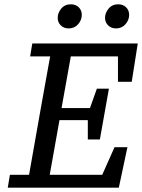

<svg xmlns="http://www.w3.org/2000/svg" viewBox="-20 -872 660 892"><path d="M120 -610 130 -670H620L592 -492H528V-610H309L266 -370H398L430 -460H486L444 -224H388V-314H256V-312Q245 -249 233.5 -186Q222 -123 211 -60H455L512 -188H572L532 0H16L26 -60H115L168 -360Q179 -423 190.5 -485.5Q202 -548 213 -610ZM299 -740Q277 -740 262.5 -754Q248 -768 248 -789Q248 -812 264.5 -832Q281 -852 309 -852Q332 -852 346 -838Q360 -824 360 -803Q360 -779 343 -759.5Q326 -740 299 -740ZM519 -740Q497 -740 482.5 -754Q468 -768 468 -789Q468 -812 484.5 -832Q501 -852 529 -852Q552 -852 566 -838Q580 -824 580 -803Q580 -779 563 -759.5Q546 -740 519 -740Z"/></svg>

Font: Source Serif 4 Caption
Style: Italic
Weight: 400
Italic angle: -12°
Designer: Frank Grießhammer
Foundry: Adobe Systems Incorporated
Version: Version 4.004;hotconv 1.0.117;makeotfexe 2.5.65602